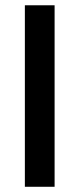

<svg xmlns="http://www.w3.org/2000/svg" viewBox="-20 -715 304 735"><path d="M75.2 0V-694.8H189V0Z"/></svg>

Font: SVN-Poppins Medium
Style: Regular
Weight: 500
Designer: Ninad Kale (Devanagari), Jonny Pinhorn (Latin)
Foundry: Indian Type Foundry
Version: Version 3.002 2017